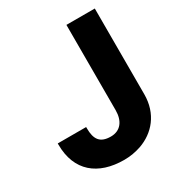

<svg xmlns="http://www.w3.org/2000/svg" viewBox="-171 -825 882 949"><g transform="rotate(-30 269.5 -350.5)"><path d="M18 -218C18 -67 114 10 263 10C298 10 329 4 359 -6C445 -36 510 -110 510 -222V-711H348V-224C348 -164 319 -123 263 -123C202 -123 180 -154 180 -218V-225H18Z"/></g></svg>

Font: Asimov Pro
Style: Blk
Weight: 900
Designer: Google
Version: Version 2.000980; 2014